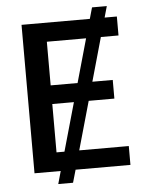

<svg xmlns="http://www.w3.org/2000/svg" viewBox="-57 -810 680 916"><g transform="rotate(-5 283.5 -352.0)"><path d="M489.3 -764.6H418.5L403.3 -710.9H76.2V0H201.7L184.6 61H255.4L272.9 0H535.6V-90.3H298.3L363.8 -321.8H486.8V-411.1H389.2L448.2 -620.1H532.7V-710.9H474.1ZM189.5 -411.1V-620.1H377.4L318.4 -411.1ZM227.5 -90.3H189.5V-321.8H293Z"/></g></svg>

Font: Bert Sans Medium
Style: Regular
Weight: 500
Designer: Christian Robertson (Google), Cristiano Sobral
Foundry: Google, Cristiano Sobral
Version: Version 3.101